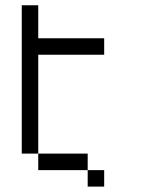

<svg xmlns="http://www.w3.org/2000/svg" viewBox="-20 -645 540 728"><path d="M375 62.5V0H312.5V62.5ZM375 -437.5V-500H125Q125 -500 125 -625H62.5V-62.5H125V0H312.5V-62.5H125Q125 -62.5 125 -437.5Z"/></svg>

Font: Unifont
Style: Regular
Weight: 500
Version: Version 15.1.04